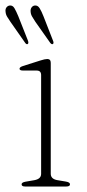

<svg xmlns="http://www.w3.org/2000/svg" viewBox="-22 -678 317 698"><path d="M162.5 -449.5V-46.5Q162.5 -27 187 -23L217 -18Q232.5 -15.5 232.5 -8Q232.5 0 219 0H69Q56.5 0 56.5 -8Q56.5 -15 71 -17.5L103 -23Q127.5 -27.5 127.5 -46V-405Q127.5 -421.5 111.5 -421.5H62.5Q49 -421.5 49 -428Q49 -434 61.5 -438L124.5 -458Q141.5 -463.5 150 -463.5Q162.5 -463.5 162.5 -449.5ZM44.5 -619 79.3 -531Q82.9 -521.5 79.3 -518.5Q75.2 -515 70 -521.5L16.1 -598.5Q9.6 -608 4.4 -616.5Q-0.9 -625 -1.7 -634.5Q-3.3 -644.5 1.3 -650.8Q6 -657 13.3 -658Q24.2 -659 30.5 -648.2Q36.8 -637.5 44.5 -619ZM136 -619 170.4 -531Q174.5 -521.5 170.8 -518.5Q167.2 -515 161.1 -521.5L106.8 -598.5Q100.8 -608 95.5 -616.5Q90.2 -625 89.4 -634.5Q88.2 -644.5 92.7 -650.8Q97.1 -657 104.4 -658Q115.3 -659 122 -648.2Q128.7 -637.5 136 -619Z"/></svg>

Font: Fraunces 9pt Thin
Style: Regular
Weight: 100
Version: Version 1.000;[b76b70a41]